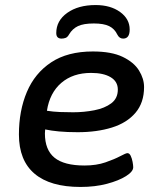

<svg xmlns="http://www.w3.org/2000/svg" viewBox="-20 -734 640 761"><path d="M299 7Q179 7 117 -45.5Q55 -98 55 -201Q55 -295 86.5 -369.5Q118 -444 183 -487Q248 -530 348 -530Q422 -530 466.5 -508.5Q511 -487 531 -454.5Q551 -422 551 -389Q551 -327 517 -287Q483 -247 423.5 -228.5Q364 -210 288 -210Q246 -210 214 -213Q182 -216 159 -221Q158 -214 158 -205Q158 -140 196 -109Q234 -78 315 -78Q362 -78 398 -90.5Q434 -103 456.5 -115Q479 -127 485 -127Q493 -127 498 -116.5Q503 -106 505.5 -92.5Q508 -79 508 -71Q508 -54 479.5 -36Q451 -18 404 -5.5Q357 7 299 7ZM270 -289Q313 -289 354 -297Q395 -305 421 -324.5Q447 -344 447 -379Q447 -411 418.5 -428Q390 -445 341 -445Q269 -445 223 -405.5Q177 -366 166 -295Q191 -291 217.5 -290Q244 -289 270 -289ZM359 -714Q418 -714 456 -686.5Q494 -659 494 -617Q494 -581 468 -581Q453 -581 445 -597Q434 -620 412.5 -630.5Q391 -641 352 -641Q311 -641 289 -630.5Q267 -620 254 -598Q248 -587 240.5 -584Q233 -581 224 -581Q203 -581 203 -603Q203 -652 246.5 -683Q290 -714 359 -714Z"/></svg>

Font: Asap Semi Expanded Semi Expanded Medium
Style: Italic
Weight: 500
Width: 6
Italic angle: -6°
Designer: Pablo Cosgaya
Foundry: Omnibus-Type
Version: Version 3.001; ttfautohint (v1.8.4.7-5d5b)